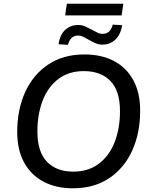

<svg xmlns="http://www.w3.org/2000/svg" viewBox="-20 -1008 815 1037"><path d="M374 9Q283 9 215.5 -26.5Q148 -62 110.5 -130Q73 -198 73 -296Q73 -416 116 -510.5Q159 -605 240.5 -659.5Q322 -714 436 -714Q528 -714 595.5 -678.5Q663 -643 700 -575Q737 -507 737 -410Q737 -289 694 -194.5Q651 -100 569.5 -45.5Q488 9 374 9ZM376 -81Q457 -81 513.5 -123.5Q570 -166 599 -240Q628 -314 628 -408Q628 -518 576 -571Q524 -624 433 -624Q352 -624 296 -582Q240 -540 211 -466Q182 -392 182 -298Q182 -188 233.5 -134.5Q285 -81 376 -81ZM332 -925 341 -988H646L637 -925ZM533 -767Q512 -767 493.5 -775.5Q475 -784 458 -794Q443 -803 429.5 -809.5Q416 -816 402 -816Q360 -816 347 -766L296 -769Q304 -821 332.5 -847Q361 -873 403 -873Q424 -873 442 -864.5Q460 -856 477 -847Q492 -839 506 -832Q520 -825 534 -825Q576 -825 589 -875L640 -872Q631 -820 602.5 -793.5Q574 -767 533 -767Z"/></svg>

Font: Nunito Sans SemiBold
Style: Italic
Weight: 600
Italic angle: -9°
Designer: Vernon Adams
Foundry: Vernon Adams
Version: Version 3.006; ttfautohint (v1.8.3)